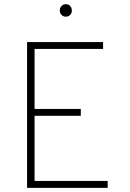

<svg xmlns="http://www.w3.org/2000/svg" viewBox="-20 -902 622 922"><path d="M110 0V-700H475V-667H146V-379H368V-346H146V-33H497V0ZM296 -822Q284 -822 275.5 -830.5Q267 -839 267 -851Q267 -864 275.5 -873Q284 -882 296 -882Q309 -882 317 -873Q325 -864 325 -851Q325 -839 317 -830.5Q309 -822 296 -822Z"/></svg>

Font: Overpass Thin
Style: Regular
Weight: 250
Designer: Delve Withrington, Dave Bailey, Thomas Jockin
Foundry: Delve Fonts LLC
Version: Version 4.000